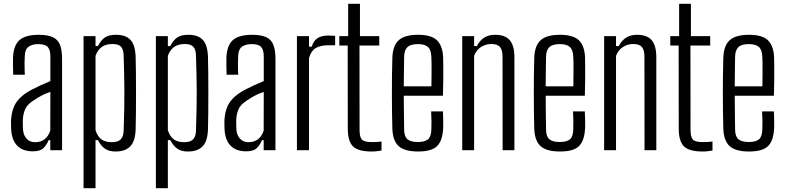

<svg xmlns="http://www.w3.org/2000/svg" viewBox="-20 -790 4134 1010"><path d="M152.5 6Q101 6 72 -22.2Q43 -50.5 39 -105Q38.5 -118.5 38 -130.5Q37.5 -142.5 38 -156.5Q40 -191 49.8 -219.5Q59.5 -248 82.2 -271.8Q105 -295.5 145 -317.5Q167.5 -329 194.5 -341.5Q221.5 -354 245 -363.5V-493Q245 -527.5 231.2 -542.8Q217.5 -558 181 -558Q150.5 -558 131.2 -544.8Q112 -531.5 110.5 -498Q109.5 -481 109.2 -461.8Q109 -442.5 109.5 -425.2Q110 -408 110.5 -397H49.5Q48.5 -422 48.2 -445.2Q48 -468.5 48.5 -489.5Q50.5 -529.5 64 -555.5Q77.5 -581.5 106.8 -594.2Q136 -607 184 -607Q231.5 -607 258.2 -594.2Q285 -581.5 295.8 -553.8Q306.5 -526 306.5 -481.5V0H244.5V-53H236Q225 -26.5 207.8 -10.2Q190.5 6 152.5 6ZM164.5 -42Q194.5 -42 214.2 -57.2Q234 -72.5 244.5 -102L245 -306.5Q225 -300 204 -289.8Q183 -279.5 155.5 -261Q122.5 -240 111.8 -214.2Q101 -188.5 100 -156.5Q100 -142.5 100.2 -130.8Q100.5 -119 101 -108.5Q103.5 -78 120.2 -60Q137 -42 164.5 -42Z M419.5 200V-600H482.5V-547.5H495Q510.5 -578 531.2 -592.5Q552 -607 590.5 -607Q641.5 -607 666.5 -580Q691.5 -553 693.5 -491Q694.5 -459 695 -408.2Q695.5 -357.5 695.5 -301Q695.5 -244.5 695 -193.5Q694.5 -142.5 693.5 -109Q691.5 -47.5 665.2 -20.2Q639 7 588 7Q554.5 7 533.2 -7Q512 -21 495 -53H482.5V200ZM569.5 -42Q600 -42 615 -56.8Q630 -71.5 630.5 -105Q633 -174 633.8 -225Q634.5 -276 634.2 -318.5Q634 -361 633 -403.2Q632 -445.5 630.5 -496Q630 -529 616.8 -543.8Q603.5 -558.5 572 -558.5Q537.5 -558.5 515.5 -543Q493.5 -527.5 482.5 -496V-104.5Q494.5 -69.5 515.2 -55.8Q536 -42 569.5 -42Z M800 200V-600H863V-547.5H875.5Q891 -578 911.8 -592.5Q932.5 -607 971 -607Q1022 -607 1047 -580Q1072 -553 1074 -491Q1075 -459 1075.5 -408.2Q1076 -357.5 1076 -301Q1076 -244.5 1075.5 -193.5Q1075 -142.5 1074 -109Q1072 -47.5 1045.8 -20.2Q1019.5 7 968.5 7Q935 7 913.8 -7Q892.5 -21 875.5 -53H863V200ZM950 -42Q980.5 -42 995.5 -56.8Q1010.5 -71.5 1011 -105Q1013.5 -174 1014.2 -225Q1015 -276 1014.8 -318.5Q1014.5 -361 1013.5 -403.2Q1012.5 -445.5 1011 -496Q1010.5 -529 997.2 -543.8Q984 -558.5 952.5 -558.5Q918 -558.5 896 -543Q874 -527.5 863 -496V-104.5Q875 -69.5 895.8 -55.8Q916.5 -42 950 -42Z M1275 6Q1223.5 6 1194.5 -22.2Q1165.5 -50.5 1161.5 -105Q1161 -118.5 1160.5 -130.5Q1160 -142.5 1160.5 -156.5Q1162.5 -191 1172.2 -219.5Q1182 -248 1204.8 -271.8Q1227.5 -295.5 1267.5 -317.5Q1290 -329 1317 -341.5Q1344 -354 1367.5 -363.5V-493Q1367.5 -527.5 1353.8 -542.8Q1340 -558 1303.5 -558Q1273 -558 1253.8 -544.8Q1234.5 -531.5 1233 -498Q1232 -481 1231.8 -461.8Q1231.5 -442.5 1232 -425.2Q1232.5 -408 1233 -397H1172Q1171 -422 1170.8 -445.2Q1170.5 -468.5 1171 -489.5Q1173 -529.5 1186.5 -555.5Q1200 -581.5 1229.2 -594.2Q1258.5 -607 1306.5 -607Q1354 -607 1380.8 -594.2Q1407.5 -581.5 1418.2 -553.8Q1429 -526 1429 -481.5V0H1367V-53H1358.5Q1347.5 -26.5 1330.2 -10.2Q1313 6 1275 6ZM1287 -42Q1317 -42 1336.8 -57.2Q1356.5 -72.5 1367 -102L1367.5 -306.5Q1347.5 -300 1326.5 -289.8Q1305.5 -279.5 1278 -261Q1245 -240 1234.2 -214.2Q1223.5 -188.5 1222.5 -156.5Q1222.5 -142.5 1222.8 -130.8Q1223 -119 1223.5 -108.5Q1226 -78 1242.8 -60Q1259.5 -42 1287 -42Z M1542 0V-600H1605.5V-544.5H1619.5Q1630 -576.5 1651 -589.8Q1672 -603 1708.5 -603Q1716.5 -603 1725.5 -602.2Q1734.5 -601.5 1743 -601.5V-552H1709Q1665 -552 1640.5 -537Q1616 -522 1605.5 -484.5V0Z M1935 7Q1864.5 7 1837 -20Q1809.5 -47 1809.5 -113L1809 -550.5H1765V-600H1811.5V-770H1873.5V-600H1975V-550.5H1871L1871.5 -106.5Q1871.5 -69 1883.8 -55.8Q1896 -42.5 1937 -42.5Q1952.5 -42.5 1962.8 -43.2Q1973 -44 1987 -45.5V2Q1975 4 1962.2 5.5Q1949.5 7 1935 7Z M2179.5 7Q2108.5 7 2077.5 -21Q2046.5 -49 2044 -112Q2043 -151 2042.2 -197.8Q2041.5 -244.5 2041.5 -294.2Q2041.5 -344 2042 -393.2Q2042.5 -442.5 2044 -487Q2046.5 -551.5 2078.2 -579.2Q2110 -607 2179 -607Q2248.5 -607 2278.2 -578.5Q2308 -550 2311 -489.5Q2311.5 -478 2311.8 -444.8Q2312 -411.5 2311.8 -368.8Q2311.5 -326 2310 -286.5H2104Q2104 -242 2104.8 -196.8Q2105.5 -151.5 2106 -106Q2107 -70.5 2124.2 -56.8Q2141.5 -43 2177.5 -43Q2215 -43 2231.2 -56.8Q2247.5 -70.5 2249 -106Q2250 -121 2249.8 -148.8Q2249.5 -176.5 2248 -204H2310Q2311 -184.5 2311.5 -156.2Q2312 -128 2311 -112Q2307.5 -48.5 2278.5 -20.8Q2249.5 7 2179.5 7ZM2104 -336H2249.5Q2250 -367.5 2250.2 -399.8Q2250.5 -432 2250.2 -457.8Q2250 -483.5 2249 -494Q2247 -530 2230 -544Q2213 -558 2179 -558Q2139.5 -558 2123.2 -542Q2107 -526 2106 -494Q2105.5 -456 2104.8 -416.2Q2104 -376.5 2104 -336Z M2411.5 0V-600H2474V-547.5H2488.5Q2504 -577.5 2527.2 -592.2Q2550.5 -607 2584.5 -607Q2637 -607 2661.2 -579Q2685.5 -551 2686 -491V0H2624L2623.5 -495Q2623 -529 2609.2 -543.8Q2595.5 -558.5 2564.5 -558.5Q2534 -558.5 2509.2 -542Q2484.5 -525.5 2474 -496V0Z M2926 7Q2855 7 2824 -21Q2793 -49 2790.5 -112Q2789.5 -151 2788.8 -197.8Q2788 -244.5 2788 -294.2Q2788 -344 2788.5 -393.2Q2789 -442.5 2790.5 -487Q2793 -551.5 2824.8 -579.2Q2856.5 -607 2925.5 -607Q2995 -607 3024.8 -578.5Q3054.5 -550 3057.5 -489.5Q3058 -478 3058.2 -444.8Q3058.5 -411.5 3058.2 -368.8Q3058 -326 3056.5 -286.5H2850.5Q2850.5 -242 2851.2 -196.8Q2852 -151.5 2852.5 -106Q2853.5 -70.5 2870.8 -56.8Q2888 -43 2924 -43Q2961.5 -43 2977.8 -56.8Q2994 -70.5 2995.5 -106Q2996.5 -121 2996.2 -148.8Q2996 -176.5 2994.5 -204H3056.5Q3057.5 -184.5 3058 -156.2Q3058.5 -128 3057.5 -112Q3054 -48.5 3025 -20.8Q2996 7 2926 7ZM2850.5 -336H2996Q2996.5 -367.5 2996.8 -399.8Q2997 -432 2996.8 -457.8Q2996.5 -483.5 2995.5 -494Q2993.5 -530 2976.5 -544Q2959.5 -558 2925.5 -558Q2886 -558 2869.8 -542Q2853.5 -526 2852.5 -494Q2852 -456 2851.2 -416.2Q2850.5 -376.5 2850.5 -336Z M3158 0V-600H3220.5V-547.5H3235Q3250.5 -577.5 3273.8 -592.2Q3297 -607 3331 -607Q3383.5 -607 3407.8 -579Q3432 -551 3432.5 -491V0H3370.5L3370 -495Q3369.5 -529 3355.8 -543.8Q3342 -558.5 3311 -558.5Q3280.5 -558.5 3255.8 -542Q3231 -525.5 3220.5 -496V0Z M3676 7Q3605.5 7 3578 -20Q3550.5 -47 3550.5 -113L3550 -550.5H3506V-600H3552.5V-770H3614.5V-600H3716V-550.5H3612L3612.5 -106.5Q3612.5 -69 3624.8 -55.8Q3637 -42.5 3678 -42.5Q3693.5 -42.5 3703.8 -43.2Q3714 -44 3728 -45.5V2Q3716 4 3703.2 5.5Q3690.5 7 3676 7Z M3920.5 7Q3849.5 7 3818.5 -21Q3787.5 -49 3785 -112Q3784 -151 3783.2 -197.8Q3782.5 -244.5 3782.5 -294.2Q3782.5 -344 3783 -393.2Q3783.5 -442.5 3785 -487Q3787.5 -551.5 3819.2 -579.2Q3851 -607 3920 -607Q3989.5 -607 4019.2 -578.5Q4049 -550 4052 -489.5Q4052.5 -478 4052.8 -444.8Q4053 -411.5 4052.8 -368.8Q4052.5 -326 4051 -286.5H3845Q3845 -242 3845.8 -196.8Q3846.5 -151.5 3847 -106Q3848 -70.5 3865.2 -56.8Q3882.5 -43 3918.5 -43Q3956 -43 3972.2 -56.8Q3988.5 -70.5 3990 -106Q3991 -121 3990.8 -148.8Q3990.5 -176.5 3989 -204H4051Q4052 -184.5 4052.5 -156.2Q4053 -128 4052 -112Q4048.5 -48.5 4019.5 -20.8Q3990.5 7 3920.5 7ZM3845 -336H3990.5Q3991 -367.5 3991.2 -399.8Q3991.5 -432 3991.2 -457.8Q3991 -483.5 3990 -494Q3988 -530 3971 -544Q3954 -558 3920 -558Q3880.5 -558 3864.2 -542Q3848 -526 3847 -494Q3846.5 -456 3845.8 -416.2Q3845 -376.5 3845 -336Z"/></svg>

Font: Big Shoulders Text Thin Light
Style: Regular
Weight: 300
Version: Version 2.002